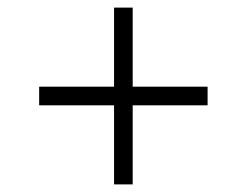

<svg xmlns="http://www.w3.org/2000/svg" viewBox="-20 -606 640 505"><path d="M329 -121V-329H526V-378H329V-586H280V-378H83V-329H280V-121Z"/></svg>

Font: Noto Sans Mono UI Light
Style: Regular
Weight: 300
Designer: Monotype Design team
Foundry: Monotype Imaging Inc.
Version: 1.000